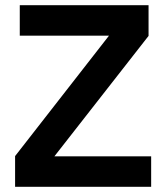

<svg xmlns="http://www.w3.org/2000/svg" viewBox="-20 -718 639 738"><path d="M561 0H38V-118L399 -581H56V-698H551V-580L189 -117H561Z"/></svg>

Font: IBM Plex Sans KR SemiBold
Style: Regular
Weight: 600
Designer: Mike Abbink; Paul van der Laan; Pieter van Rosmalen; Wujin Sim; Chorong Kim; Dohee Lee;
Foundry: Sandoll Inc.
Version: Version 1.000